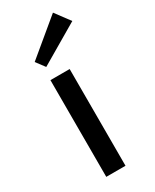

<svg xmlns="http://www.w3.org/2000/svg" viewBox="-192 -789 676 839"><g transform="rotate(-30 145.5 -369.0)"><path d="M291 -664 92 -547 59 -591 236 -738ZM176 0H79V-488H176Z"/></g></svg>

Font: Exo 2.0 Medium
Style: Regular
Weight: 500
Designer: Natanael Gama
Version: Version 1.001;PS 001.001;hotconv 1.0.70;makeotf.lib2.5.58329